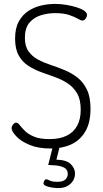

<svg xmlns="http://www.w3.org/2000/svg" viewBox="-20 -752 527 980"><path d="M238 6Q174 6 129.5 -13Q85 -32 62 -57.5Q39 -83 39 -98Q39 -104 43 -111Q47 -118 52 -122Q57 -126 62 -126Q71 -126 80.5 -113.5Q90 -101 107 -84Q124 -67 154 -54.5Q184 -42 233 -42Q284 -42 319.5 -59Q355 -76 373.5 -109.5Q392 -143 392 -192Q392 -244 373.5 -275.5Q355 -307 325.5 -326.5Q296 -346 260.5 -358.5Q225 -371 189.5 -384Q154 -397 124 -416.5Q94 -436 75.5 -469Q57 -502 57 -555Q57 -609 76.5 -643.5Q96 -678 127 -697.5Q158 -717 193 -724.5Q228 -732 261 -732Q291 -732 319.5 -727Q348 -722 372 -714.5Q396 -707 410 -697Q424 -687 424 -676Q424 -670 421 -663.5Q418 -657 413 -652Q408 -647 401 -647Q393 -647 377 -656.5Q361 -666 333 -675.5Q305 -685 260 -685Q224 -685 188.5 -674Q153 -663 130 -636Q107 -609 107 -559Q107 -516 125.5 -490Q144 -464 174 -448Q204 -432 239 -420.5Q274 -409 310 -394Q346 -379 375.5 -356Q405 -333 423.5 -295Q442 -257 442 -197Q442 -126 415.5 -81Q389 -36 343.5 -15Q298 6 238 6ZM278 208Q265 208 247 205.5Q229 203 215.5 197.5Q202 192 202 184Q202 180 204 175Q206 170 209 166.5Q212 163 216 163Q221 163 234 169.5Q247 176 272 176Q302 176 314 164Q326 152 326 136Q326 114 308 104Q290 94 259 92L226 90L251 -9H286L268 63Q319 64 341 85.5Q363 107 363 134Q363 152 353.5 169Q344 186 325 197Q306 208 278 208Z"/></svg>

Font: Dosis Light
Style: Regular
Weight: 300
Designer: EdgarTolentino, PabloImpallari, IginoMarini
Foundry: EdgarTolentino, PabloImpallari, IginoMarini
Version: Version 3.001; ttfautohint (v1.8.2)